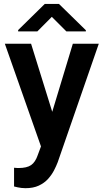

<svg xmlns="http://www.w3.org/2000/svg" viewBox="-20 -753 533 986"><path d="M354 -528.3H487.3L276.4 80.1Q269 99.6 257.1 122.6Q245.1 145.5 226.3 166.3Q207.5 187 179.2 200.2Q150.9 213.4 110.8 213.4Q100.1 213.4 90.1 212.2Q80.1 210.9 70.8 209Q61.5 207 52.2 204.6V108.4Q56.6 108.9 63.5 109.4Q70.3 109.9 74.7 109.9Q118.2 109.9 139.9 94.7Q161.6 79.6 173.8 43.5L211.9 -58.6ZM260.3 -140.1 281.7 -4.4 195.3 12.7 4.9 -528.3H139.6ZM420.9 -597.7V-591.8H320.8L246.1 -666.5L171.9 -591.8H73.2V-598.6L210 -732.9H282.7Z"/></svg>

Font: Heebo SemiBold
Style: Regular
Weight: 600
Designer: Oded Ezer
Foundry: Ezer Type House
Version: Version 3.100